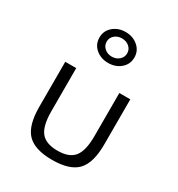

<svg xmlns="http://www.w3.org/2000/svg" viewBox="-198 -963 1026 1107"><g transform="rotate(30 315.0 -409.5)"><path d="M314.5 16Q431 16 481 -36.2Q531 -88.5 531 -212V-512H458V-225Q458 -128 425.2 -86.8Q392.5 -45.5 314.5 -45.5Q237 -45.5 204 -86.8Q171 -128 171 -225V-512H98V-212Q98 -88.5 148 -36.2Q198 16 314.5 16ZM314.5 -629.5Q363.5 -629.5 397.2 -658.2Q431 -687 431 -732.5Q431 -777 397.2 -806Q363.5 -835 314.5 -835Q266 -835 232.2 -806Q198.5 -777 198.5 -732.5Q198.5 -687 232.2 -658.2Q266 -629.5 314.5 -629.5ZM314.5 -671.5Q286 -671.5 266.2 -689Q246.5 -706.5 246.5 -732.5Q246.5 -758.5 266.2 -775.5Q286 -792.5 314.5 -792.5Q343.5 -792.5 363.2 -775.5Q383 -758.5 383 -732.5Q383 -706.5 363.2 -689Q343.5 -671.5 314.5 -671.5Z"/></g></svg>

Font: Spartan
Style: Regular
Weight: 400
Designer: Matt Bailey, Mirko Velimirovic
Foundry: Matt Bailey
Version: Version 1.003; ttfautohint (v1.8.3)